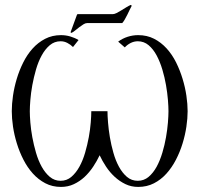

<svg xmlns="http://www.w3.org/2000/svg" viewBox="-20 -735 797 764"><path d="M450.2 -569.3Q467.3 -582 487.8 -588.6Q508.3 -595.2 529.8 -595.2Q564.9 -595.2 593 -580.8Q621.1 -566.4 643.1 -542.2Q665 -518.1 680.7 -486.6Q696.3 -455.1 706.5 -421.4Q716.8 -387.7 721.7 -354.2Q726.6 -320.8 726.6 -292.5Q726.6 -264.2 721.7 -231Q716.8 -197.8 706.5 -164.3Q696.3 -130.9 680.2 -99.6Q664.1 -68.4 642.3 -44.2Q620.6 -20 592.5 -5.6Q564.5 8.8 529.8 8.8Q502.4 8.8 479 -2.4Q455.6 -13.7 436.3 -31.5Q417 -49.3 402.1 -71.8Q387.2 -94.2 376.5 -117.2Q365.7 -94.2 350.8 -71.8Q335.9 -49.3 316.7 -31.2Q297.4 -13.2 273.9 -2.2Q250.5 8.8 222.7 8.8Q188 8.8 160.2 -5.9Q132.3 -20.5 110.6 -44.7Q88.9 -68.8 73 -100.1Q57.1 -131.3 46.9 -164.8Q36.6 -198.2 31.7 -231.4Q26.9 -264.6 26.9 -292.5Q26.9 -320.8 31.7 -354.2Q36.6 -387.7 46.6 -421.1Q56.6 -454.6 72.3 -486.1Q87.9 -517.6 109.6 -541.7Q131.3 -565.9 159.7 -580.6Q188 -595.2 222.7 -595.2Q241.2 -595.2 259 -590.1Q276.9 -585 292.5 -575.7L270.5 -547.9Q260.7 -557.6 248 -564.2Q235.4 -570.8 221.2 -570.8Q196.8 -570.8 178.2 -555.2Q159.7 -539.6 146 -514.6Q132.3 -489.7 123.3 -458.5Q114.3 -427.2 108.6 -396.2Q103 -365.2 100.8 -337.6Q98.6 -310.1 98.6 -292.5Q98.6 -274.4 100.8 -247.1Q103 -219.7 108.6 -189Q114.3 -158.2 123.3 -127.2Q132.3 -96.2 146 -71.5Q159.7 -46.9 178.2 -31.2Q196.8 -15.6 221.2 -15.6Q245.6 -15.6 263.9 -31.2Q282.2 -46.9 295.9 -71.5Q309.6 -96.2 318.6 -127.2Q327.6 -158.2 333.3 -189Q338.9 -219.7 341.1 -247.3Q343.3 -274.9 343.3 -292.5H407.7Q407.7 -274.4 409.9 -247.1Q412.1 -219.7 417.2 -189Q422.4 -158.2 431.2 -127.2Q439.9 -96.2 453.4 -71.5Q466.8 -46.9 485.1 -31.2Q503.4 -15.6 528.3 -15.6Q552.7 -15.6 571.3 -31.2Q589.8 -46.9 603.3 -71.5Q616.7 -96.2 626 -127.2Q635.3 -158.2 640.6 -189Q646 -219.7 648.2 -247.3Q650.4 -274.9 650.4 -292.5Q650.4 -310.1 648.2 -337.6Q646 -365.2 640.6 -396.2Q635.3 -427.2 626 -458.3Q616.7 -489.3 603.3 -514.4Q589.8 -539.6 571.3 -555.2Q552.7 -570.8 528.3 -570.8Q513.7 -570.8 500 -564Q486.3 -557.1 476.6 -546.4ZM265.1 -604.5H261.7L261.2 -607.9L286.6 -677.2L289.1 -678.7H428.7Q435.1 -678.7 444.3 -683.3Q453.6 -688 463.6 -694.3Q473.6 -700.7 483.4 -706.5Q493.2 -712.4 500 -715.3L502.9 -714.4V-713.4L503.9 -711.4Q500 -704.6 495.6 -695.1Q491.2 -685.5 486.3 -675.8Q481.4 -666 476.3 -657.2Q471.2 -648.4 466.3 -643.1H326.2Q319.8 -643.1 312 -638.2Q304.2 -633.3 295.7 -627Q287.1 -620.6 279.3 -614Q271.5 -607.4 265.1 -604.5Z"/></svg>

Font: CAT Linz
Style: Regular
Weight: 400
Designer: Peter Wiegel
Foundry: Peter Wiegel
Version: Version 1.08